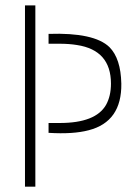

<svg xmlns="http://www.w3.org/2000/svg" viewBox="-20 -704 503 724"><path d="M74.2 0V-683.6H113.3V0ZM163.1 -203.1V-240.2H205.1Q340.8 -240.2 379.9 -308.6Q398.4 -341.8 398.4 -388.7Q398.4 -514.6 270.5 -534.2Q241.2 -539.1 203.1 -539.1H163.1V-576.2Q335 -582 392.6 -526.4Q435.5 -483.4 437.5 -388.7Q439.5 -245.1 314.5 -212.9Q255.9 -197.3 163.1 -203.1Z"/></svg>

Font: Post No Bills Colombo Light
Style: Regular
Weight: 300
Designer: Kosala Senevirathne, Siva Puranthara, Lasantha Premarathna, Tharique Azeez
Foundry: Mooniak
Version: Version 1.220 ; ttfautohint (v1.6)